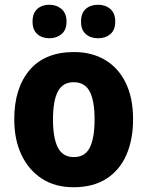

<svg xmlns="http://www.w3.org/2000/svg" viewBox="-20 -778 621 808"><path d="M540 -276Q540 -191 512 -126.5Q484 -62 428 -26Q372 10 289 10Q212 10 156.5 -26Q101 -62 70.5 -126Q40 -190 40 -276Q40 -407 104.5 -483Q169 -559 292 -559Q365 -559 421 -526.5Q477 -494 508.5 -430.5Q540 -367 540 -276ZM203 -275Q203 -197 223.5 -157Q244 -117 291 -117Q338 -117 358 -157Q378 -197 378 -276Q378 -354 357.5 -393Q337 -432 290 -432Q244 -432 223.5 -393Q203 -354 203 -275ZM117 -687Q117 -723 137 -740.5Q157 -758 188 -758Q218 -758 239 -740Q260 -722 260 -687Q260 -652 239 -634.5Q218 -617 188 -617Q157 -617 137 -634.5Q117 -652 117 -687ZM321 -687Q321 -723 341 -740.5Q361 -758 393 -758Q424 -758 444.5 -740Q465 -722 465 -687Q465 -652 444.5 -634.5Q424 -617 393 -617Q361 -617 341 -634.5Q321 -652 321 -687Z"/></svg>

Font: Noto Sans Armenian SemiCondensed ExtraBold
Style: Regular
Weight: 800
Width: 4
Designer: Monotype Design Team
Foundry: Monotype Imaging Inc.
Version: Version 2.008; ttfautohint (v1.8.4.7-5d5b)